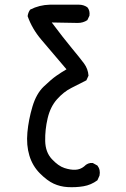

<svg xmlns="http://www.w3.org/2000/svg" viewBox="-20 -799 540 820"><path d="M268 0Q237 -2 209.5 -14.5Q182 -27 150.5 -58.5Q119 -90 105.5 -134.5Q92 -179 97 -233.5Q102 -288 118.5 -343.5Q135 -399 167 -429.5Q199 -460 219.5 -474.5Q240 -489 264 -503Q196 -583 156.5 -629.5Q117 -676 98 -730Q100 -746 109 -758Q148 -778 193 -779H317Q337 -779 353 -768Q365 -754 362 -732L353 -713Q335 -701 312 -701L201 -703Q252 -635 286.5 -593.5Q321 -552 338.5 -528.5Q356 -505 358 -476L349 -456Q318 -440 285 -423.5Q252 -407 223.5 -375Q195 -343 183.5 -294Q172 -245 173 -197Q174 -149 201.5 -119.5Q229 -90 255 -81.5Q281 -73 302 -74Q323 -75 339 -88Q355 -105 376 -103L396 -92Q410 -74 405 -49L396 -29Q369 -9 336.5 -3.5Q304 2 268 0Z"/></svg>

Font: NaniFont Regular
Style: Regular
Weight: 400
Designer: Nanigashitei
Version: Version 1.036